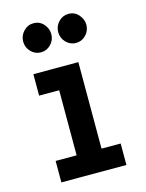

<svg xmlns="http://www.w3.org/2000/svg" viewBox="-105 -739 610 804"><g transform="rotate(-15 200.0 -337.0)"><path d="M60 0V-93H151V-375H64V-468H259V-93H342V0ZM119 -548Q94 -548 76 -566.5Q58 -585 58 -611Q58 -636 76 -655Q94 -674 119 -674Q146 -674 163 -654.5Q180 -635 180 -611Q180 -585 162 -566.5Q144 -548 119 -548ZM271 -548Q246 -548 228 -566.5Q210 -585 210 -611Q210 -637 228 -655.5Q246 -674 271 -674Q298 -674 315 -654Q332 -634 332 -611Q332 -585 314 -566.5Q296 -548 271 -548Z"/></g></svg>

Font: Inconsolata Condensed ExtraBold
Style: Regular
Weight: 800
Width: 3
Monospace: yes
Designer: Raph Levien, Cyreal, Brenton Simpson
Foundry: Raph Levien, Cyreal, Google
Version: Version 3.001; ttfautohint (v1.8.2.53-6de2)